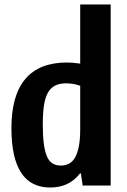

<svg xmlns="http://www.w3.org/2000/svg" viewBox="-20 -828 565 857"><path d="M204 9Q31 9 31 -256Q31 -402 93 -475.5Q155 -549 279 -549Q291 -549 304 -548Q317 -547 338 -544V-808H474V0H349L341 -54H337Q289 9 204 9ZM252 -89Q272 -89 288 -97.5Q304 -106 315 -125Q326 -144 332 -175Q338 -206 338 -251V-445Q309 -456 275 -456Q247 -456 227 -446.5Q207 -437 194.5 -415.5Q182 -394 176.5 -359Q171 -324 171 -272Q171 -221 175.5 -186.5Q180 -152 189.5 -130Q199 -108 214.5 -98.5Q230 -89 252 -89Z"/></svg>

Font: Encode Sans Compressed
Style: Bold
Weight: 700
Designer: Pablo Impallari, Andres Torresi
Foundry: Pablo Impallari, Andres Torresi
Version: Version 1.000; ttfautohint (v1.00) -l 8 -r 50 -G 200 -x 14 -